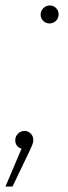

<svg xmlns="http://www.w3.org/2000/svg" viewBox="-40 -543 250 704"><path d="M141 -457Q128 -457 118.5 -466.5Q109 -476 109 -489Q109 -503 119 -513Q129 -523 143 -523Q156 -523 165.5 -513.5Q175 -504 175 -490Q175 -476 165 -466.5Q155 -457 141 -457ZM-20 141 39 2Q16 -5 16 -29Q16 -43 26 -53Q36 -63 50 -63Q63 -63 72.5 -53.5Q82 -44 82 -30Q82 -21 79 -13.5Q76 -6 71 5L6 141Z"/></svg>

Font: Montserrat ExtraLight
Style: Italic
Weight: 200
Italic angle: -11.3°
Designer: Julieta Ulanovsky
Foundry: Julieta Ulanovsky
Version: Version 9.000; ttfautohint (v1.8.4.7-5d5b)